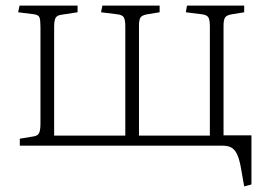

<svg xmlns="http://www.w3.org/2000/svg" viewBox="-20 -522 954 688"><path d="M855 146 845 89Q839 52 830.5 33Q822 14 809.5 7Q797 0 778 0H51V-25L99 -33Q115 -35 120 -45Q125 -55 125 -81V-424Q125 -450 121.5 -459.5Q118 -469 101 -471L45 -478L50 -502H258V-478L199 -469Q184 -467 179 -457.5Q174 -448 174 -425V-36H429V-428Q429 -451 423.5 -460Q418 -469 399 -471L342 -478L347 -502H552V-478L509 -471Q490 -468 484 -460Q478 -452 478 -429V-36H732V-428Q732 -451 726.5 -460Q721 -469 702 -471L646 -478L650 -502H855V-478L812 -471Q793 -468 787 -460Q781 -452 781 -429V-37H881V139Z"/></svg>

Font: Literata ExtraLight
Style: Regular
Weight: 250
Designer: Latin by Veronika Burian and Jose Scaglione. Greek by Irene Vlachou. Cyrillic by Vera Evstafieva.
Foundry: TypeTogether
Version: Version 3.103;gftools[0.9.29]